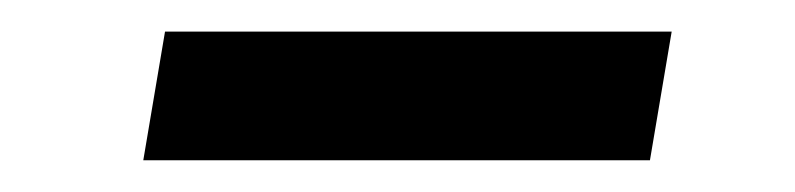

<svg xmlns="http://www.w3.org/2000/svg" viewBox="-20 -371 501 121"><path d="M403.3 -351.1 389.6 -270H70.3L84 -351.1Z"/></svg>

Font: Inter Variable
Style: Italic
Weight: 400
Italic angle: -9.39999°
Designer: Rasmus Andersson
Foundry: rsms
Version: Version 4.001;git-9221beed3